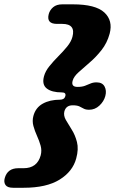

<svg xmlns="http://www.w3.org/2000/svg" viewBox="-72 -760 561 908"><path d="M237 -305.5Q241.5 -323 220.5 -323Q173 -323 149.2 -341.5Q125.5 -360 136 -399Q142.5 -423.5 161.8 -447.2Q181 -471 204 -494Q227 -517 245.8 -540Q264.5 -563 270.5 -585.5Q287 -647 222.5 -647H197.5Q146.5 -647 158.5 -693.5Q163.5 -712.5 179.5 -726Q195.5 -739.5 222.5 -739.5H272.5Q380 -739.5 421.5 -701Q463 -662.5 446.5 -600.5Q434.5 -556.5 408.2 -523.2Q382 -490 352.2 -464.5Q322.5 -439 299.5 -418.2Q276.5 -397.5 271.5 -378Q263.5 -349 294.5 -349Q315.5 -349 329.5 -354.2Q343.5 -359.5 356 -365Q368.5 -370.5 384.5 -370.5Q412 -370.5 422.5 -351Q433 -331.5 426 -305.5Q419 -280 398 -260.5Q377 -241 349.5 -241Q333.5 -241 324 -246.2Q314.5 -251.5 303.5 -256.8Q292.5 -262 271.5 -262Q240.5 -262 232.5 -233.5Q227.5 -214 239.2 -193.2Q251 -172.5 267.2 -147Q283.5 -121.5 292 -88.2Q300.5 -55 288.5 -11Q272 51 209.8 89.5Q147.5 128 40 128H-10Q-37 128 -46 114.8Q-55 101.5 -49.5 82Q-36.5 35.5 14.5 35.5H39.5Q104 35.5 120.5 -25.5Q126.5 -48.5 120 -71.5Q113.5 -94.5 103 -117.5Q92.5 -140.5 86 -164.2Q79.5 -188 86 -212Q96.5 -251 130.2 -269.8Q164 -288.5 211.5 -288.5Q232.5 -288.5 237 -305.5Z"/></svg>

Font: Fraunces 9pt SuperSoft Black
Style: Italic
Weight: 900
Italic angle: -16°
Version: Version 1.000;[0bf87f6ff]